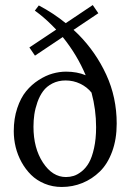

<svg xmlns="http://www.w3.org/2000/svg" viewBox="-20 -724 519 756"><path d="M239.7 -26.9Q255.4 -26.9 270.3 -31.5Q285.2 -36.1 301.8 -49.3Q318.4 -62.5 330.3 -83.5Q342.3 -104.5 350.3 -140.6Q358.4 -176.8 358.4 -223.1Q358.4 -292.5 340.3 -359.4Q322.8 -381.3 295.9 -394.3Q269 -407.2 238.3 -407.2Q209.5 -407.2 186.5 -395.5Q163.6 -383.8 149.9 -365.2Q136.2 -346.7 127.4 -321.8Q118.7 -296.9 115.2 -273.4Q111.8 -250 111.8 -225.1Q111.8 -140.6 149.2 -83.7Q186.5 -26.9 239.7 -26.9ZM34.2 -207.5Q34.2 -257.3 47.9 -298.1Q61.5 -338.9 83 -365Q104.5 -391.1 132.3 -408.9Q160.2 -426.8 187 -434.3Q213.9 -441.9 240.2 -441.9Q283.2 -441.9 317.4 -427.7Q283.7 -507.8 227.1 -578.1L117.7 -504.9L95.7 -537.1L201.2 -607.4L185.1 -624Q151.4 -657.7 117.2 -682.1L132.8 -702.6Q190.9 -671.9 238.8 -632.8L345.2 -704.1L367.2 -671.9L269.5 -606.4L288.1 -588.9Q357.4 -519 398.4 -429.9Q439.5 -340.8 439.5 -237.3Q439.5 -175.8 421.6 -127.2Q403.8 -78.6 373.3 -48.8Q342.8 -19 304.4 -3.4Q266.1 12.2 223.1 12.2Q187 12.2 155.8 -0.7Q124.5 -13.7 102.5 -35.4Q80.6 -57.1 64.9 -85.4Q49.3 -113.8 41.7 -144.8Q34.2 -175.8 34.2 -207.5Z"/></svg>

Font: Libertinage
Style: b
Weight: 400
Designer: OSP
Foundry: OSP
Version: Version 1.0; 2008; OFL relea